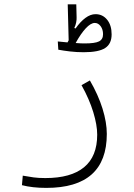

<svg xmlns="http://www.w3.org/2000/svg" viewBox="-20 -659 626 897"><path d="M196.3 218.8Q131.3 218.8 82.5 206.1L86.4 161.6Q113.8 166.5 136.5 169.7Q159.2 172.9 191.9 172.9Q311.5 172.9 372.8 122.3Q434.1 71.8 434.1 -29.8Q434.1 -74.7 415.8 -135Q397.5 -195.3 360.8 -261.2L399.9 -283.2Q439 -215.8 459 -151.4Q479 -86.9 479 -33.2Q479 218.8 196.3 218.8ZM371.1 -415Q337.9 -415 306.6 -418.7Q275.4 -422.4 252.4 -426.8L250 -465.3Q270 -462.9 295.4 -460.9Q297.9 -465.8 300.8 -470.7L296.4 -638.7H336.4L337.9 -578.1Q338.4 -567.4 335.9 -554.4Q333.5 -541.5 327.1 -528.3L333 -525.9Q355.5 -558.1 379.2 -575.4Q402.8 -592.8 426.3 -592.8Q459.5 -592.8 480.5 -566.9Q501.5 -541 501.5 -498.5Q501.5 -454.1 471.2 -434.6Q440.9 -415 371.1 -415ZM333.5 -458Q345.7 -457 356.7 -456.5Q367.7 -456.1 375.5 -456.1Q423.8 -456.1 442.6 -465.6Q461.4 -475.1 461.4 -499Q461.4 -521.5 450.2 -536.6Q439 -551.8 422.9 -551.8Q403.8 -551.8 380.4 -526.4Q356.9 -501 333.5 -458Z"/></svg>

Font: Cascadia Code NF ExtraLight
Style: Regular
Weight: 200
Monospace: yes
Designer: Aaron Bell
Foundry: Saja Typeworks
Version: Version 2404.023; ttfautohint (v1.8.4)